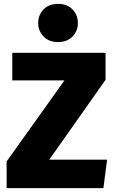

<svg xmlns="http://www.w3.org/2000/svg" viewBox="-20 -966 590 986"><path d="M511 0H14V-137L311 -553H43V-695H522V-556L233 -146H530ZM278 -750Q231 -750 203.5 -778.5Q176 -807 176 -848Q176 -889 203.5 -917.5Q231 -946 278 -946Q325 -946 352.5 -917.5Q380 -889 380 -848Q380 -807 352.5 -778.5Q325 -750 278 -750Z"/></svg>

Font: Trujillo ExtraBold
Style: Regular
Weight: 800
Designer: Fira Sans original fonts by bBox Type GmbH, Carrois Corporate GbR, & Edenspiekermann AG / Changes by Cristiano Sobral
Foundry: Fira Sans original fonts by bBox Type GmbH, Carrois Corporate GbR, & Edenspiekermann AG / Changes by Cristiano Sobral
Version: Version 4.301;July 28, 2020;FontCreator 13.0.0.2655 64-bit